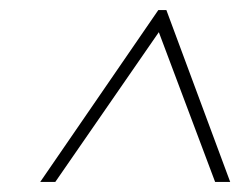

<svg xmlns="http://www.w3.org/2000/svg" viewBox="-20 -740 498 382"><path d="M295 -720H311L438 -378H408L296 -676L90 -378H60Z"/></svg>

Font: Thasadith
Style: Italic
Weight: 400
Italic angle: -9°
Designer: Cadson Demak Co.,Ltd.
Foundry: Cadson Demak Co.,Ltd.
Version: Version 1.000; ttfautohint (v1.6)